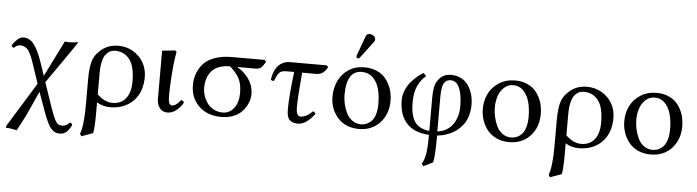

<svg xmlns="http://www.w3.org/2000/svg" viewBox="-52 -917 5047 1391"><g transform="rotate(5 2471.0 -222.0)"><path d="M173.8 -254.9Q150.9 -326.2 128.9 -353Q106.9 -379.9 71.8 -379.9Q47.9 -379.9 25.9 -357.9Q12.2 -361.8 9.8 -376Q21 -391.1 28.3 -399.9Q35.6 -408.7 46.4 -418.9Q57.1 -429.2 68.1 -434.1Q79.1 -439 90.8 -439Q137.7 -439 169.4 -395.5Q201.2 -352.1 231.9 -261.2L261.2 -174.8L391.1 -436Q411.1 -433.1 418 -433.1Q428.7 -433.1 446.8 -434.6Q464.8 -436 477.5 -437.5L490.2 -439L417 -332L275.9 -129.9L336.9 48.8Q356.9 107.4 370.4 133.3Q383.8 159.2 395.5 166Q407.2 172.9 429.2 172.9Q454.6 172.9 478 146Q493.2 147.5 497.1 162.1Q465.3 231.9 415 231.9Q398.4 231.9 385.3 228.3Q372.1 224.6 360.4 213.9Q348.6 203.1 339.8 191.4Q331.1 179.7 320.3 156Q309.6 132.3 301 110.6Q292.5 88.9 278.8 50.8L240.2 -57.1L157.2 126L100.1 234.9L45.9 225.1L20 224.1L22.9 208L221.2 -113.8Z M904.8 -189Q904.8 -300.8 865.5 -350.8Q826.2 -400.9 760.7 -400.9Q742.2 -400.9 726.8 -394Q711.4 -387.2 695.8 -369.9Q680.2 -352.5 671.1 -316.2Q662.1 -279.8 662.1 -228V-75.2Q716.3 -22.9 772.9 -22.9Q835.4 -22.9 870.1 -66.2Q904.8 -109.4 904.8 -189ZM653.8 207 569.8 237.8 559.1 220.2Q583 158.2 583 9.8V-184.1Q583 -223.6 586.9 -255.4Q590.8 -287.1 595.9 -305.9Q601.1 -324.7 610.6 -341.3Q620.1 -357.9 626.2 -365Q632.3 -372.1 643.1 -382.8Q697.8 -439 780.8 -439Q839.4 -439 887.9 -410.9Q936.5 -382.8 963.6 -335Q990.7 -287.1 990.7 -231Q990.7 -118.7 926.3 -54.4Q861.8 9.8 758.8 9.8Q706.1 9.8 662.1 -17.1V61Q662.1 164.6 653.8 207Z M1177.7 -99.1Q1177.7 -42 1205.1 -42Q1233.4 -42 1268.1 -86.9Q1284.7 -84 1289.1 -69.8Q1270.5 -36.1 1240.2 -12Q1210 12.2 1175.8 12.2Q1140.6 12.2 1119.9 -13.9Q1099.1 -40 1099.1 -81.1V-431.2L1193.8 -440.9L1204.1 -431.2Q1190.9 -361.8 1184.3 -270Q1177.7 -178.2 1177.7 -133.8Z M1574.7 -22.9Q1624 -22.9 1656.2 -64.2Q1688.5 -105.5 1688.5 -174.8Q1688.5 -239.3 1667.2 -279.8Q1646 -320.3 1599.6 -360.8Q1552.7 -360.8 1518.3 -347.4Q1483.9 -334 1464.1 -309.8Q1444.3 -285.6 1435.1 -255.4Q1425.8 -225.1 1425.8 -188Q1425.8 -161.1 1434.8 -133.3Q1443.8 -105.5 1461.2 -80.3Q1478.5 -55.2 1508.3 -39.1Q1538.1 -22.9 1574.7 -22.9ZM1785.6 -360.8H1649.9Q1699.7 -335.4 1735.6 -284.9Q1771.5 -234.4 1771.5 -171.9Q1771.5 -152.8 1765.9 -130.9Q1760.3 -108.9 1745.4 -83.5Q1730.5 -58.1 1708.5 -37.6Q1686.5 -17.1 1649.9 -3.7Q1613.3 9.8 1567.9 9.8Q1465.8 9.8 1404.3 -49.6Q1342.8 -108.9 1342.8 -204.1Q1342.8 -250 1359.6 -292.5Q1376.5 -335 1407.7 -366.2Q1435.5 -394 1487.3 -411.6Q1539.1 -429.2 1604.5 -429.2H1845.7L1856.4 -417Q1840.8 -387.7 1826.2 -374.3Q1811.5 -360.8 1785.6 -360.8Z M2065.4 -360.8H2009.3Q1973.6 -360.8 1958.5 -345.9Q1943.4 -331.1 1925.3 -283.2Q1907.7 -283.2 1902.3 -291Q1904.8 -309.1 1909.2 -325.9Q1913.6 -342.8 1923.3 -362.3Q1933.1 -381.8 1946.5 -396Q1960 -410.2 1981.4 -419.7Q2002.9 -429.2 2029.3 -429.2H2296.4L2307.6 -417Q2293 -389.2 2273.9 -375Q2254.9 -360.8 2225.6 -360.8H2123.5Q2107.4 -179.7 2107.4 -107.9Q2107.4 -43 2139.6 -43Q2181.6 -43 2226.6 -88.9Q2241.7 -84 2245.6 -70.8Q2183.1 9.8 2126.5 9.8Q2083 9.8 2063.2 -11Q2043.5 -31.7 2043.5 -85Q2043.5 -181.2 2065.4 -360.8Z M2554.2 -403.8Q2443.4 -403.8 2443.4 -228Q2443.4 -196.3 2450.7 -163.3Q2458 -130.4 2473.1 -98.1Q2488.3 -65.9 2516.6 -45.4Q2544.9 -24.9 2581.5 -24.9Q2601.1 -24.9 2619.1 -32.2Q2637.2 -39.6 2654.8 -55.9Q2672.4 -72.3 2682.9 -104.7Q2693.4 -137.2 2693.4 -182.1Q2693.4 -289.1 2656.5 -346.4Q2619.6 -403.8 2554.2 -403.8ZM2357.4 -205.1Q2357.4 -269.5 2382.1 -322Q2406.7 -374.5 2455.6 -406.7Q2504.4 -439 2569.3 -439Q2613.8 -439 2649.9 -425.5Q2686 -412.1 2709.5 -389.9Q2732.9 -367.7 2749 -337.9Q2765.1 -308.1 2772.2 -277.1Q2779.3 -246.1 2779.3 -213.9Q2779.3 -116.7 2721.2 -53.5Q2663.1 9.8 2567.4 9.8Q2526.4 9.8 2491.2 -2.7Q2456.1 -15.1 2431.9 -36.4Q2407.7 -57.6 2390.6 -85.4Q2373.5 -113.3 2365.5 -143.6Q2357.4 -173.8 2357.4 -205.1ZM2587.4 -682.1Q2603 -682.1 2616.2 -671.9Q2629.4 -661.6 2629.4 -647Q2629.4 -636.2 2623.5 -628.9L2531.2 -506.8Q2525.4 -499 2519.5 -499Q2513.7 -499 2509.5 -502.9Q2505.4 -506.8 2505.4 -512.2Q2505.4 -516.1 2507.3 -522L2559.6 -665Q2565.4 -682.1 2587.4 -682.1Z M3286.1 -217.8Q3286.1 -300.3 3264.9 -350.1Q3243.7 -399.9 3200.2 -399.9Q3168.5 -399.9 3152.3 -373.3Q3136.2 -346.7 3136.2 -275.9V-22Q3209.5 -31.7 3247.8 -85.4Q3286.1 -139.2 3286.1 -217.8ZM3125.5 204.1 3056.2 237.8 3044.4 220.2Q3062.5 192.9 3070.3 145.5Q3078.1 98.1 3078.1 7.8Q2967.3 1.5 2913.3 -59.8Q2859.4 -121.1 2859.4 -227.1Q2859.4 -263.2 2874.8 -299.3Q2890.1 -335.4 2913.6 -362.1Q2937 -388.7 2959.7 -407.2Q2982.4 -425.8 3001.5 -435.1L3020.5 -414.1Q2987.3 -387.7 2963.4 -339.8Q2939.5 -292 2939.5 -217.8Q2939.5 -184.6 2942.9 -158.4Q2946.3 -132.3 2955.6 -107.2Q2964.8 -82 2980 -64.7Q2995.1 -47.4 3020 -35.6Q3044.9 -23.9 3078.1 -21V-259.8Q3078.1 -317.9 3087.2 -350.6Q3096.2 -383.3 3123.5 -411.1Q3152.8 -439 3200.2 -439Q3241.2 -439 3273.9 -421.9Q3306.6 -404.8 3326.2 -376Q3345.7 -347.2 3356 -311.5Q3366.2 -275.9 3366.2 -236.8Q3366.2 -196.8 3356.9 -162.4Q3347.7 -127.9 3332.5 -104Q3317.4 -80.1 3296.6 -60.8Q3275.9 -41.5 3255.1 -29.5Q3234.4 -17.6 3211.4 -9.3Q3188.5 -1 3170.9 2.7Q3153.3 6.3 3137.2 7.8Q3137.2 160.2 3125.5 204.1Z M3450.2 -213.9Q3450.2 -273.9 3474.9 -324.5Q3499.5 -375 3549.8 -407Q3600.1 -439 3667 -439Q3710 -439 3745.1 -425.5Q3780.3 -412.1 3803.5 -389.9Q3826.7 -367.7 3842.5 -337.9Q3858.4 -308.1 3865.2 -276.9Q3872.1 -245.6 3872.1 -212.9Q3872.1 -116.7 3814 -53.5Q3755.9 9.8 3660.2 9.8Q3608.9 9.8 3567.9 -9.5Q3526.9 -28.8 3501.7 -60.8Q3476.6 -92.8 3463.4 -132.1Q3450.2 -171.4 3450.2 -213.9ZM3656.2 -403.8Q3616.7 -403.8 3588.6 -377.4Q3560.5 -351.1 3548.3 -313.2Q3536.1 -275.4 3536.1 -231Q3536.1 -198.2 3543.5 -164.6Q3550.8 -130.9 3565.7 -98.4Q3580.6 -65.9 3608.2 -45.4Q3635.7 -24.9 3671.4 -24.9Q3687.5 -24.9 3702.6 -29.1Q3717.8 -33.2 3733.4 -44.2Q3749 -55.2 3760.3 -72.3Q3771.5 -89.4 3778.8 -117.7Q3786.1 -146 3786.1 -182.1Q3786.1 -288.1 3750.7 -345.9Q3715.3 -403.8 3656.2 -403.8Z M4313 -189Q4313 -300.8 4273.7 -350.8Q4234.4 -400.9 4168.9 -400.9Q4150.4 -400.9 4135 -394Q4119.6 -387.2 4104 -369.9Q4088.4 -352.5 4079.3 -316.2Q4070.3 -279.8 4070.3 -228V-75.2Q4124.5 -22.9 4181.2 -22.9Q4243.7 -22.9 4278.3 -66.2Q4313 -109.4 4313 -189ZM4062 207 3978 237.8 3967.3 220.2Q3991.2 158.2 3991.2 9.8V-184.1Q3991.2 -223.6 3995.1 -255.4Q3999 -287.1 4004.2 -305.9Q4009.3 -324.7 4018.8 -341.3Q4028.3 -357.9 4034.4 -365Q4040.5 -372.1 4051.3 -382.8Q4106 -439 4189 -439Q4247.6 -439 4296.1 -410.9Q4344.7 -382.8 4371.8 -335Q4398.9 -287.1 4398.9 -231Q4398.9 -118.7 4334.5 -54.4Q4270 9.8 4167 9.8Q4114.3 9.8 4070.3 -17.1V61Q4070.3 164.6 4062 207Z M4479 -213.9Q4479 -273.9 4503.7 -324.5Q4528.3 -375 4578.6 -407Q4628.9 -439 4695.8 -439Q4738.8 -439 4773.9 -425.5Q4809.1 -412.1 4832.3 -389.9Q4855.5 -367.7 4871.3 -337.9Q4887.2 -308.1 4894 -276.9Q4900.9 -245.6 4900.9 -212.9Q4900.9 -116.7 4842.8 -53.5Q4784.7 9.8 4689 9.8Q4637.7 9.8 4596.7 -9.5Q4555.7 -28.8 4530.5 -60.8Q4505.4 -92.8 4492.2 -132.1Q4479 -171.4 4479 -213.9ZM4685.1 -403.8Q4645.5 -403.8 4617.4 -377.4Q4589.4 -351.1 4577.1 -313.2Q4564.9 -275.4 4564.9 -231Q4564.9 -198.2 4572.3 -164.6Q4579.6 -130.9 4594.5 -98.4Q4609.4 -65.9 4637 -45.4Q4664.6 -24.9 4700.2 -24.9Q4716.3 -24.9 4731.4 -29.1Q4746.6 -33.2 4762.2 -44.2Q4777.8 -55.2 4789.1 -72.3Q4800.3 -89.4 4807.6 -117.7Q4814.9 -146 4814.9 -182.1Q4814.9 -288.1 4779.5 -345.9Q4744.1 -403.8 4685.1 -403.8Z"/></g></svg>

Font: Common Serif
Style: Regular
Weight: 400
Designer: Philipp H. Poll, Khaled Hosny
Foundry: Stefan Peev, Context Ltd.
Version: Version 1.026